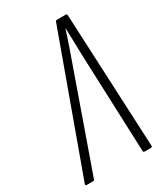

<svg xmlns="http://www.w3.org/2000/svg" viewBox="-195 -726 684 796"><g transform="rotate(-30 147.5 -327.5)"><path d="M-22 0Q-28 0 -27 -7L206 -649Q208 -655 213 -655H255Q262 -655 262 -649L292 -6Q292 0 286 0H255Q249 0 249 -6L231 -466Q230 -503 229 -537.5Q228 -572 227 -606H226Q215 -571 203 -535.5Q191 -500 178 -465L16 -6Q14 0 9 0Z"/></g></svg>

Font: Sofia Sans Extra Condensed Light
Style: Italic
Weight: 300
Italic angle: -9°
Version: Version 4.100